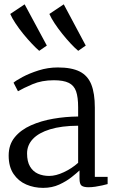

<svg xmlns="http://www.w3.org/2000/svg" viewBox="-20 -878 551 908"><path d="M184 10.5Q141 10.5 104 -5.5Q67 -21.5 44 -55.5Q21 -89.5 21 -142.5Q21 -194 49.8 -229Q78.5 -264 126.2 -285.2Q174 -306.5 232 -316.5Q290 -326.5 349.5 -327V-370.5Q349.5 -418.5 339.8 -446.2Q330 -474 305 -486.2Q280 -498.5 234.5 -498.5Q177.5 -498.5 133.8 -479.8Q90 -461 65 -446.5L44 -487Q54.5 -496.5 86.5 -513.8Q118.5 -531 162.5 -545Q206.5 -559 253.5 -559Q318.5 -559 356.8 -539.8Q395 -520.5 411.8 -478.5Q428.5 -436.5 428.5 -369V-41.5H489V-7.5Q478 -4.5 462.8 -1Q447.5 2.5 430.5 5Q413.5 7.5 398.5 7.5Q377 7.5 366.5 0.5Q356 -6.5 356 -34.5V-72Q344 -60.5 319.2 -40.8Q294.5 -21 260.2 -5.2Q226 10.5 184 10.5ZM212.5 -46Q244.5 -46 282.2 -63.8Q320 -81.5 349.5 -108V-283.5Q270.5 -283 216.8 -266.5Q163 -250 135.5 -220.8Q108 -191.5 108 -152.5Q108 -114 122 -90.5Q136 -67 159.5 -56.5Q183 -46 212.5 -46ZM165 -638Q151 -650 131 -671Q111 -692 90.2 -717.5Q69.5 -743 53 -768Q36.5 -793 28.5 -812L96.5 -857.5L201.5 -662.5L166 -638ZM349.5 -638Q335 -650 315.2 -671Q295.5 -692 275 -717.5Q254.5 -743 238 -768Q221.5 -793 213.5 -812L281.5 -857.5L385.5 -662.5L350.5 -638Z"/></svg>

Font: Merriweather 36pt Light
Style: Regular
Weight: 300
Designer: Eben Sorkin
Foundry: Eben Sorkin
Version: Version 2.100